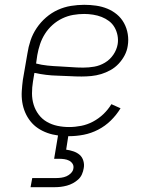

<svg xmlns="http://www.w3.org/2000/svg" viewBox="-20 -558 640 798"><path d="M267 8Q244 8 221 5Q198 2 177 -5.5Q156 -13 138 -25Q120 -37 106.5 -54Q93 -71 84.5 -91Q76 -111 72.5 -133.5Q69 -156 70.5 -179.5Q72 -203 75 -226L94 -336Q98 -363 107 -390Q116 -417 132.5 -441.5Q149 -466 171.5 -485.5Q194 -505 220.5 -517Q247 -529 275 -533.5Q303 -538 330 -538Q355 -538 379.5 -534.5Q404 -531 426 -522Q448 -513 466 -498Q484 -483 495.5 -462Q507 -441 511 -416.5Q515 -392 511 -368Q508 -347 498 -328Q488 -309 473 -293Q458 -277 439 -266.5Q420 -256 400 -250Q380 -244 359.5 -242Q339 -240 319 -240Q294 -240 269 -241.5Q244 -243 219.5 -243.5Q195 -244 171 -247Q147 -250 123 -255L117 -219Q113 -195 113 -170Q113 -145 120 -122.5Q127 -100 141 -81.5Q155 -63 175 -51.5Q195 -40 218.5 -35Q242 -30 267 -30Q292 -30 317.5 -35Q343 -40 366.5 -52.5Q390 -65 409.5 -83.5Q429 -102 443 -125L481 -108Q464 -80 440.5 -57Q417 -34 388 -19Q359 -4 328 2Q297 8 267 8ZM326 -277Q349 -277 372 -281Q395 -285 416 -297.5Q437 -310 451 -330.5Q465 -351 469 -374Q472 -392 468.5 -410.5Q465 -429 456 -444.5Q447 -460 433 -470.5Q419 -481 402.5 -487.5Q386 -494 367 -497Q348 -500 330 -500Q307 -500 284 -496Q261 -492 239 -481.5Q217 -471 198.5 -454.5Q180 -438 167 -417.5Q154 -397 146.5 -374.5Q139 -352 135 -329L130 -294Q153 -288 177.5 -285.5Q202 -283 227 -282Q252 -281 276.5 -279Q301 -277 326 -277ZM107 220 114 182H214Q224 182 235 180.5Q246 179 256.5 174.5Q267 170 275.5 161Q284 152 285 142Q287 131 281.5 122.5Q276 114 267 109.5Q258 105 247.5 103.5Q237 102 227 102H205L222 0H265L255 64Q270 66 285 71Q300 76 311 85.5Q322 95 326.5 110.5Q331 126 328 141Q326 154 320.5 166.5Q315 179 305 188Q295 197 283 203.5Q271 210 258 213.5Q245 217 232.5 218.5Q220 220 207 220Z"/></svg>

Font: Iosevka Slab XLtEx
Style: Italic
Weight: 200
Width: 7
Italic angle: -9°
Monospace: yes
Designer: Belleve Invis
Foundry: Belleve Invis
Version: Version 11.1.0; ttfautohint (v1.8.3)